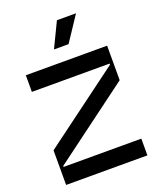

<svg xmlns="http://www.w3.org/2000/svg" viewBox="-174 -1089 992 1195"><g transform="rotate(-20 321.5 -491.5)"><path d="M53.3 0V-229.4L566.1 -610.1V-617.2H51.1V-727.3H589.5V-498.6L76.7 -117.2V-110.8H591.6V0ZM270.6 -818.2 350.1 -983H476.6L367.2 -818.2Z"/></g></svg>

Font: Riot Sans
Style: Regular
Weight: 400
Designer: Rasmus Andersson
Foundry: rsms
Version: Version 3.005